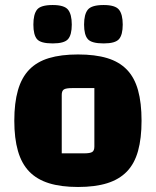

<svg xmlns="http://www.w3.org/2000/svg" viewBox="-20 -731 621 765"><path d="M291 14Q223 14 175 -1Q127 -16 96.5 -47.5Q66 -79 51.5 -129.5Q37 -180 37 -250Q37 -321 51.5 -371.5Q66 -422 96.5 -453.5Q127 -485 175 -499.5Q223 -514 291 -514Q359 -514 407 -499.5Q455 -485 485.5 -453.5Q516 -422 530 -371.5Q544 -321 544 -250Q544 -180 530 -129.5Q516 -79 485.5 -47.5Q455 -16 407 -1Q359 14 291 14ZM226 -120H315Q339 -120 347.5 -125.5Q356 -131 356 -147V-380H267Q243 -380 234.5 -374.5Q226 -369 226 -353ZM393 -558Q345 -558 330 -575Q315 -592 315 -633Q315 -674 330 -692.5Q345 -711 393 -711Q439 -711 454 -692.5Q469 -674 469 -633Q469 -592 454 -575Q439 -558 393 -558ZM190 -558Q142 -558 127.5 -575Q113 -592 113 -633Q113 -674 127.5 -692.5Q142 -711 190 -711Q236 -711 251 -692.5Q266 -674 266 -633Q266 -592 251 -575Q236 -558 190 -558Z"/></svg>

Font: Changa
Style: Bold
Weight: 700
Designer: Eduardo Rodriguez Tunni
Foundry: Eduardo Rodriguez Tunni
Version: Version 3.002; ttfautohint (v1.8.2)